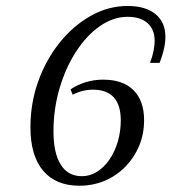

<svg xmlns="http://www.w3.org/2000/svg" viewBox="-20 -602 566 634"><path d="M242.2 11.3Q164 11.3 122.3 -38.5Q80.5 -88.2 80.5 -181.6Q80.5 -261.2 106.1 -333.1Q131.8 -405 176.9 -461.1Q222 -517.3 279.9 -549.8Q337.7 -582.3 401.4 -582.3Q460.3 -582.3 493.2 -555.6Q526.2 -528.9 526.2 -480.2Q526.2 -443.2 507 -394.4H475.6Q483.5 -416 487.1 -434.4Q490.7 -452.9 490.7 -467.3Q490.7 -504.5 467.4 -525.5Q444.1 -546.5 401.5 -546.5Q354.1 -546.5 309.9 -515.7Q265.7 -485 231.2 -431.6Q196.7 -378.3 176.6 -310.2Q156.6 -242.2 156.6 -168.5Q156.6 -96.7 180.5 -58.5Q204.4 -20.2 250.7 -20.2Q276.8 -20.2 300.1 -34.6Q323.4 -49.1 341.2 -74.9Q359 -100.7 368.9 -134.1Q378.8 -167.6 378.8 -204.5Q378.8 -254.7 355.9 -280.3Q332.9 -305.9 287.1 -305.9Q251.6 -305.9 220 -289L212.9 -307Q261.5 -339 320.7 -339Q386 -339 420.9 -304.1Q455.8 -269.2 455.8 -205.4Q455.8 -159.5 439.5 -120.4Q423.1 -81.4 394 -51.6Q364.9 -21.7 326 -5.2Q287.1 11.3 242.2 11.3Z"/></svg>

Font: Playfair 5pt SemiExpanded Light 12pt
Style: Italic
Weight: 300
Italic angle: -15.6°
Version: Version 2.000;gftools[0.9.28]